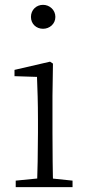

<svg xmlns="http://www.w3.org/2000/svg" viewBox="-20 -774 365 794"><path d="M45 0H280V-27L175 -38H156L45 -27ZM133 0H200C198 -48 197 -159 197 -226V-377L199 -511L187 -519L40 -485V-459L133 -456C135 -405 137 -349 137 -281V-226C137 -159 135 -48 133 0ZM158 -655C185 -655 209 -675 209 -704C209 -733 185 -754 158 -754C130 -754 108 -733 108 -704C108 -675 130 -655 158 -655Z"/></svg>

Font: Source Han Serif CN VF
Style: Regular
Weight: 250
Designer: Ryoko NISHIZUKA 西塚涼子 (kana & ideographs); Frank Grießhammer (Latin, Greek & Cyrillic); Wenlong ZHANG 张文龙 (bopomofo); San
Foundry: Adobe
Version: Version 2.002;hotconv 1.1.0;makeotfexe 2.6.0